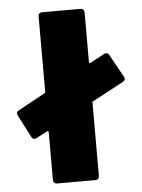

<svg xmlns="http://www.w3.org/2000/svg" viewBox="-51 -741 577 782"><g transform="rotate(-5 237.0 -350.0)"><path d="M460 -409 408 -503C404 -511 396 -513 388 -509L330 -478C326 -476 323 -478 323 -482V-685C323 -694 317 -700 308 -700H150C141 -700 135 -694 135 -685V-377C135 -374 134 -371 131 -370L21 -310C13 -306 11 -299 15 -290L63 -197C67 -189 75 -187 83 -191L128 -215C132 -217 135 -215 135 -211V-15C135 -6 141 0 150 0H308C317 0 323 -6 323 -15V-314C323 -317 324 -320 327 -321L454 -389C462 -393 465 -401 460 -409Z"/></g></svg>

Font: Barlow Semi Condensed Black
Style: Regular
Weight: 900
Width: 4
Designer: Jeremy Tribby
Foundry: Tribby Type
Version: Version 1.408;PS 001.408;hotconv 1.0.88;makeotf.lib2.5.64775